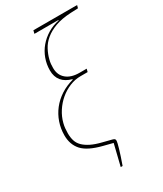

<svg xmlns="http://www.w3.org/2000/svg" viewBox="-220 -831 902 1061"><g transform="rotate(-30 230.5 -300.0)"><path d="M255 13 196 -2Q109 -24 74.5 -62Q40 -100 40 -159Q40 -202 53.5 -241Q67 -280 92 -312Q117 -344 153 -367.5Q189 -391 234 -403V-406Q193 -417 171.5 -443Q150 -469 150 -510Q150 -549 163 -584.5Q176 -620 200 -648.5Q224 -677 257 -697Q290 -717 330 -725V-728H177L182 -748H461L456 -730L409 -728Q350 -725 309.5 -710Q269 -695 242 -672.5Q215 -650 200 -621.5Q185 -593 178 -565Q174 -550 173 -537.5Q172 -525 172 -512Q172 -468 202 -442.5Q232 -417 285 -417H331L326 -398H280Q245 -398 211 -384Q177 -370 148.5 -346Q120 -322 99 -289.5Q78 -257 69 -221Q65 -206 63.5 -190Q62 -174 62 -159Q62 -133 68.5 -112Q75 -91 91.5 -74.5Q108 -58 135 -44.5Q162 -31 203 -21L258 -7Q269 -4 272 -0.5Q275 3 275 11Q275 19 264.5 55.5Q254 92 234 148H222Z"/></g></svg>

Font: IBM Plex Serif Thin
Style: Italic
Weight: 100
Italic angle: -14°
Designer: Mike Abbink, Paul van der Laan, Pieter van Rosmalen
Foundry: Bold Monday
Version: Version 3.001